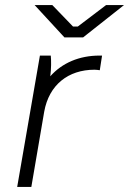

<svg xmlns="http://www.w3.org/2000/svg" viewBox="-20 -740 511 760"><path d="M48 0H104L155 -298C174 -404 250 -464 354 -464C361 -464 368 -463 375 -462L384 -520H374C294 -520 226 -491 179 -438C183 -468 183 -500 181 -520H138ZM235 -592H309L471 -720H400L288 -635H269L187 -720H117Z"/></svg>

Font: Fixel Display Light
Style: Italic
Weight: 300
Italic angle: -10°
Designer: AlfaBravo + MacPaw
Foundry: Kyrylo Tkachov, Marchela Mozhyna, Serhii Makarenko, Maria Weinstein, Zakhar Kryvoshyya
Version: Version 1.210;Glyphs 3.2 (3217)